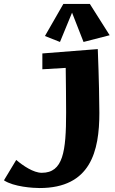

<svg xmlns="http://www.w3.org/2000/svg" viewBox="-218 -741 583 970"><path d="M-18 209C240 209 284 23 284 -171C284 -222 282 -341 276 -493L-4 -471V-391L114 -398C115 -310 116 -244 116 -172C116 25 101 132 -7 132C-49 132 -102 96 -136 67L-198 170C-149 203 -50 209 -18 209ZM236 -721H102L9 -559L85 -529L146 -677L204 -529L336 -563Z"/></svg>

Font: Peralta
Style: Regular
Weight: 400
Designer: Astigmatic (AOETI)
Foundry: Astigmatic (AOETI)
Version: Version 1.000